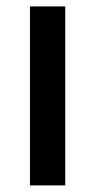

<svg xmlns="http://www.w3.org/2000/svg" viewBox="-20 -562 288 582"><path d="M70.8 0V-542.5H177.7V0Z"/></svg>

Font: Inter 16pt Medium
Style: Regular
Weight: 500
Version: Version 4.001;git-66647c0bb